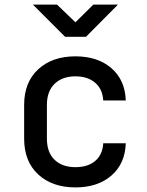

<svg xmlns="http://www.w3.org/2000/svg" viewBox="-20 -805 640 835"><path d="M308 10Q207 10 146 -46.5Q85 -103 85 -202V-349Q85 -447 146 -503.5Q207 -560 308 -560Q405 -560 464.5 -508.5Q524 -457 527 -368H429Q426 -418 393.5 -445.5Q361 -473 308 -473Q251 -473 217.5 -440.5Q184 -408 184 -349V-202Q184 -142 217.5 -110Q251 -78 308 -78Q362 -78 394 -105Q426 -132 429 -182H527Q524 -93 464.5 -41.5Q405 10 308 10ZM263 -645 123 -785H228L308 -708L386 -785H493L354 -645Z"/></svg>

Font: JetBrainsMono NFM Medium
Style: Regular
Weight: 500
Monospace: yes
Designer: Philipp Nurullin, Konstantin Bulenkov
Foundry: JetBrains
Version: Version 2.304; ttfautohint (v1.8.4.7-5d5b);Nerd Fonts 3.3.0